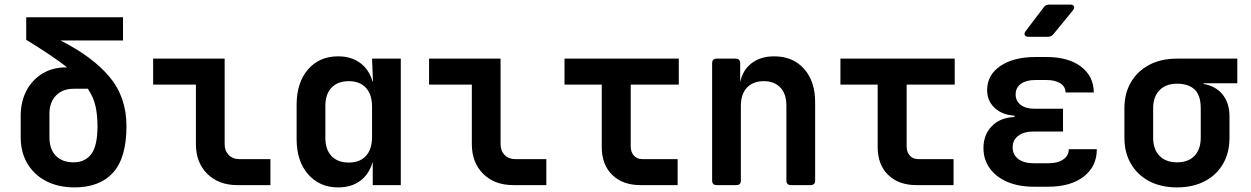

<svg xmlns="http://www.w3.org/2000/svg" viewBox="-20 -805 5440 835"><path d="M300 10Q231 9 179.5 -18Q128 -45 99 -94Q70 -143 70 -208V-301Q70 -363 95 -410.5Q120 -458 164.5 -485Q209 -512 267 -512H272Q239 -538 195 -567.5Q151 -597 94 -632V-730H515V-629H243Q382 -559 456 -471Q530 -383 530 -256Q530 -118 471 -53.5Q412 11 300 10ZM300 -99Q350 -99 377 -135Q404 -171 404 -256Q404 -304 395.5 -343Q387 -382 362 -419H300Q252 -419 223.5 -389.5Q195 -360 195 -310V-208Q195 -156 223 -127.5Q251 -99 300 -99Z M1012 0Q931 0 881.5 -49Q832 -98 832 -178V-437H646V-550H957V-178Q957 -149 974.5 -131Q992 -113 1021 -113H1156V0Z M1450 10Q1370 10 1320 -47Q1270 -104 1270 -200V-349Q1270 -446 1319.5 -503Q1369 -560 1450 -560Q1507 -560 1546 -531.5Q1585 -503 1600 -451H1602L1598 -550H1723V0H1601V-99H1600Q1585 -47 1546.5 -18.5Q1508 10 1450 10ZM1497 -98Q1545 -98 1571.5 -127Q1598 -156 1598 -209V-341Q1598 -394 1571.5 -423Q1545 -452 1497 -452Q1449 -452 1422 -424Q1395 -396 1395 -344V-206Q1395 -154 1422 -126Q1449 -98 1497 -98Z M2212 0Q2131 0 2081.5 -49Q2032 -98 2032 -178V-437H1846V-550H2157V-178Q2157 -149 2174.5 -131Q2192 -113 2221 -113H2356V0Z M2765 0Q2688 0 2642.5 -44.5Q2597 -89 2597 -165V-437H2435V-550H2932V-437H2723V-168Q2723 -144 2736.5 -128.5Q2750 -113 2774 -113H2927V0Z M3097 0Q3077 0 3077 -20V-530Q3077 -550 3097 -550H3179Q3199 -550 3199 -530V-447Q3209 -499 3248 -529.5Q3287 -560 3347 -560Q3428 -560 3476.5 -506Q3525 -452 3525 -361V-20Q3525 0 3505 0H3420Q3400 0 3400 -20V-346Q3400 -397 3373.5 -424.5Q3347 -452 3302 -452Q3255 -452 3228.5 -424Q3202 -396 3202 -344V-20Q3202 0 3182 0Z M3965 0Q3888 0 3842.5 -44.5Q3797 -89 3797 -165V-437H3635V-550H4132V-437H3923V-168Q3923 -144 3936.5 -128.5Q3950 -113 3974 -113H4127V0Z M4539 7H4475Q4410 7 4361 -14Q4312 -35 4284.5 -73Q4257 -111 4257 -161Q4257 -219 4293.5 -256.5Q4330 -294 4392 -296V-302Q4339 -305 4306 -335.5Q4273 -366 4273 -413Q4273 -479 4330.5 -518Q4388 -557 4482 -557H4532Q4626 -557 4681 -515.5Q4736 -474 4737 -403H4614Q4614 -428 4591.5 -442.5Q4569 -457 4532 -457H4482Q4443 -457 4420 -440.5Q4397 -424 4397 -394Q4397 -366 4419 -349Q4441 -332 4480 -332H4603V-233H4475Q4433 -233 4408.5 -214.5Q4384 -196 4384 -164Q4384 -132 4408.5 -113.5Q4433 -95 4475 -95H4539Q4580 -95 4604 -111.5Q4628 -128 4628 -156H4750Q4750 -81 4693 -37Q4636 7 4539 7ZM4453 -645Q4441 -645 4437 -652Q4433 -659 4440 -669L4519 -773Q4527 -785 4543 -785H4634Q4647 -785 4650.5 -778Q4654 -771 4646 -760L4561 -656Q4552 -645 4536 -645Z M5099 10Q5029 10 4978 -17Q4927 -44 4898.5 -92.5Q4870 -141 4870 -206V-334Q4870 -399 4898.5 -447.5Q4927 -496 4978 -523Q5029 -550 5099 -550H5361V-443H5214V-440Q5267 -431 5297 -394Q5327 -357 5327 -299V-206Q5327 -141 5299 -92.5Q5271 -44 5219.5 -17Q5168 10 5099 10ZM5099 -99Q5148 -99 5175 -127.5Q5202 -156 5202 -206V-334Q5202 -391 5175 -416Q5148 -441 5099 -441Q5050 -441 5022.5 -412.5Q4995 -384 4995 -334V-206Q4995 -156 5022.5 -127.5Q5050 -99 5099 -99Z"/></svg>

Font: Pitagon Sans Mono
Style: Bold
Weight: 700
Monospace: yes
Designer: Travis Tran
Foundry: Pitagon
Version: Version 1.001; ttfautohint (v1.8.4.7-5d5b);gftools[0.9.26]